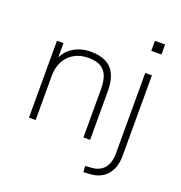

<svg xmlns="http://www.w3.org/2000/svg" viewBox="-152 -813 1072 1136"><g transform="rotate(20 384.0 -244.5)"><path d="M85 0V-484H126V-366H115Q135 -429 184 -460.5Q233 -492 297 -492Q355 -492 393.5 -472Q432 -452 451 -411Q470 -370 470 -308V0H428V-304Q428 -355 414.5 -388Q401 -421 372 -437Q343 -453 297 -453Q246 -453 207.5 -431.5Q169 -410 148 -370.5Q127 -331 127 -278V0ZM630 -619V-682H694V-619ZM498 193 495 155 536 152Q587 148 614 115Q641 82 641 22V-484H683V21Q683 60 673.5 90Q664 120 645.5 141.5Q627 163 601 175.5Q575 188 541 190Z"/></g></svg>

Font: Nunito Sans 12pt ExtraLight 12pt ExtraLight
Style: Regular
Weight: 250
Version: Version 3.101;gftools[0.9.27]